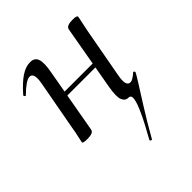

<svg xmlns="http://www.w3.org/2000/svg" viewBox="-171 -503 815 815"><g transform="rotate(-45 236.5 -95.5)"><path d="M274 203Q273 205 268 202.5Q263 200 265 196Q300 134 319.5 92Q339 50 342 28.5Q345 7 329 7Q310 7 302 -12.5Q294 -32 303 -84L355 -378Q359 -395 394 -395Q411 -395 416 -392.5Q421 -390 421 -388Q421 -384 416 -361.5Q411 -339 406 -313L365 -89Q355 -33 381 -33Q388 -33 395.5 -37.5Q403 -42 409.5 -47Q416 -52 419 -55Q421 -57 424.5 -54Q428 -51 426 -47Q424 -42 404 -10Q384 22 350 75.5Q316 129 274 203ZM82 8Q66 8 60.5 6Q55 4 55 1Q55 -2 60.5 -25Q66 -48 70 -74L111 -297Q121 -353 95 -353Q84 -353 67 -341.5Q50 -330 29 -309Q26 -305 22 -309.5Q18 -314 21 -317Q56 -357 84.5 -376Q113 -395 140 -395Q167 -395 174.5 -373Q182 -351 173 -302L121 -9Q118 8 82 8ZM120 -183 124 -203H359L356 -183Z"/></g></svg>

Font: Cormorant Medium
Style: Italic
Weight: 500
Italic angle: -10°
Designer: Christian Thalmann (Catharsis Fonts)
Foundry: Catharsis Fonts
Version: Version 4.000